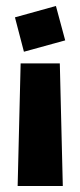

<svg xmlns="http://www.w3.org/2000/svg" viewBox="-20 -461 268 642"><path d="M49 -249H180L190 161H39ZM167 -441 198 -326 60 -288 30 -403Z"/></svg>

Font: Blaka Ink
Style: Regular
Weight: 400
Designer: Mohamed Gaber
Foundry: Kief Type Foundry
Version: Version 1.003; ttfautohint (v1.8.4.7-5d5b)